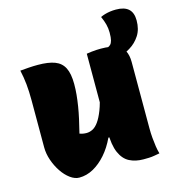

<svg xmlns="http://www.w3.org/2000/svg" viewBox="-108 -807 843 913"><g transform="rotate(-15 313.5 -350.5)"><path d="M118 -556Q170 -556 201.5 -544Q233 -532 247.5 -503Q262 -474 262 -423Q262 -397 259.5 -371Q257 -345 252.5 -316.5Q248 -288 241 -256.5Q234 -225 225 -189Q233 -186 241.5 -184.5Q250 -183 259 -183Q274 -183 289 -190.5Q304 -198 318 -217.5Q332 -237 345 -270.5Q358 -304 368 -356L366 -135H353Q332 -90 303 -57Q274 -24 240.5 -5.5Q207 13 171 13Q149 13 126.5 -3.5Q104 -20 86 -47Q68 -74 57 -106Q46 -138 46 -169Q46 -208 46 -246.5Q46 -285 46 -324Q46 -363 46 -401Q46 -445 42.5 -480Q39 -515 31 -551Q52 -553 74 -554.5Q96 -556 118 -556ZM428 -553Q475 -553 502.5 -542Q530 -531 541.5 -509Q553 -487 553 -454Q553 -397 553 -342.5Q553 -288 553 -234Q553 -180 553 -127Q553 -103 555 -80Q557 -57 560 -37Q563 -17 568 0Q556 2 542.5 4.5Q529 7 515.5 7.5Q502 8 488 8Q449 8 419.5 -7Q390 -22 373.5 -59.5Q357 -97 357 -162Q357 -216 357 -280Q357 -344 357 -412Q357 -480 357 -547Q370 -549 382.5 -550.5Q395 -552 406.5 -552.5Q418 -553 428 -553ZM468 -698Q478 -703 490 -706.5Q502 -710 515.5 -712Q529 -714 545 -714Q586 -714 606.5 -695.5Q627 -677 627 -639Q627 -595 607.5 -565Q588 -535 558 -517Q532 -501 509.5 -495Q487 -489 466 -489Q463 -489 460 -489Q457 -489 454 -489Q451 -489 448 -489Q448 -496 448 -502.5Q448 -509 448 -516Q448 -523 448 -531Q448 -539 448 -548Q455 -548 462 -550.5Q469 -553 475 -559Q481 -565 484.5 -578Q488 -591 488 -616Q488 -637 483 -656.5Q478 -676 468 -698Z"/></g></svg>

Font: Recursive Casual Black
Style: Regular
Weight: 900
Version: Version 1.047